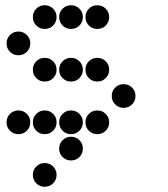

<svg xmlns="http://www.w3.org/2000/svg" viewBox="-20 -515 640 730"><path d="M149 -495Q131 -495 118 -482Q105 -469 105 -451V-449Q105 -431 118 -418Q131 -405 149 -405H151Q169 -405 182 -418Q195 -431 195 -449V-451Q195 -469 182 -482Q169 -495 151 -495ZM249 -495Q231 -495 218 -482Q205 -469 205 -451V-449Q205 -431 218 -418Q231 -405 249 -405H251Q269 -405 282 -418Q295 -431 295 -449V-451Q295 -469 282 -482Q269 -495 251 -495ZM349 -495Q331 -495 318 -482Q305 -469 305 -451V-449Q305 -431 318 -418Q331 -405 349 -405H351Q369 -405 382 -418Q395 -431 395 -449V-451Q395 -469 382 -482Q369 -495 351 -495ZM49 -395Q31 -395 18 -382Q5 -369 5 -351V-349Q5 -331 18 -318Q31 -305 49 -305H51Q69 -305 82 -318Q95 -331 95 -349V-351Q95 -369 82 -382Q69 -395 51 -395ZM149 -295Q131 -295 118 -282Q105 -269 105 -251V-249Q105 -231 118 -218Q131 -205 149 -205H151Q169 -205 182 -218Q195 -231 195 -249V-251Q195 -269 182 -282Q169 -295 151 -295ZM249 -295Q231 -295 218 -282Q205 -269 205 -251V-249Q205 -231 218 -218Q231 -205 249 -205H251Q269 -205 282 -218Q295 -231 295 -249V-251Q295 -269 282 -282Q269 -295 251 -295ZM349 -295Q331 -295 318 -282Q305 -269 305 -251V-249Q305 -231 318 -218Q331 -205 349 -205H351Q369 -205 382 -218Q395 -231 395 -249V-251Q395 -269 382 -282Q369 -295 351 -295ZM449 -195Q431 -195 418 -182Q405 -169 405 -151V-149Q405 -131 418 -118Q431 -105 449 -105H451Q469 -105 482 -118Q495 -131 495 -149V-151Q495 -169 482 -182Q469 -195 451 -195ZM49 -95Q31 -95 18 -82Q5 -69 5 -51V-49Q5 -31 18 -18Q31 -5 49 -5H51Q69 -5 82 -18Q95 -31 95 -49V-51Q95 -69 82 -82Q69 -95 51 -95ZM149 -95Q131 -95 118 -82Q105 -69 105 -51V-49Q105 -31 118 -18Q131 -5 149 -5H151Q169 -5 182 -18Q195 -31 195 -49V-51Q195 -69 182 -82Q169 -95 151 -95ZM249 -95Q231 -95 218 -82Q205 -69 205 -51V-49Q205 -31 218 -18Q231 -5 249 -5H251Q269 -5 282 -18Q295 -31 295 -49V-51Q295 -69 282 -82Q269 -95 251 -95ZM349 -95Q331 -95 318 -82Q305 -69 305 -51V-49Q305 -31 318 -18Q331 -5 349 -5H351Q369 -5 382 -18Q395 -31 395 -49V-51Q395 -69 382 -82Q369 -95 351 -95ZM249 5Q231 5 218 18Q205 31 205 49V51Q205 69 218 82Q231 95 249 95H251Q269 95 282 82Q295 69 295 51V49Q295 31 282 18Q269 5 251 5ZM149 105Q131 105 118 118Q105 131 105 149V151Q105 169 118 182Q131 195 149 195H151Q169 195 182 182Q195 169 195 151V149Q195 131 182 118Q169 105 151 105Z"/></svg>

Font: Doto Rounded Black
Style: Regular
Weight: 900
Monospace: yes
Version: Version 1.000